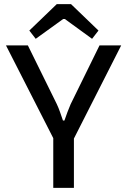

<svg xmlns="http://www.w3.org/2000/svg" viewBox="-20 -910 617 930"><path d="M567 -690 334 -231H243L9 -690H115L255 -406Q264 -387 271 -366.5Q278 -346 285 -326H292Q299 -346 306.5 -366.5Q314 -387 322 -405L462 -690ZM338 -299V0H238V-299ZM324 -890 457 -762 426 -722 294 -818H286L153 -722L122 -762L255 -890Z"/></svg>

Font: Exo 2 Medium
Style: Regular
Weight: 500
Designer: Natanael Gama
Foundry: Natanael Gama
Version: Version 2.010